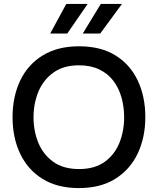

<svg xmlns="http://www.w3.org/2000/svg" viewBox="-20 -951 805 979"><path d="M382 8Q273 8 197.5 -38.5Q122 -85 83 -167Q44 -249 44 -353Q44 -458 83 -540Q122 -622 198 -668.5Q274 -715 383 -715Q493 -715 568 -669Q643 -623 682 -541Q721 -459 721 -354Q721 -250 682 -168Q643 -86 567.5 -39Q492 8 382 8ZM383 -89Q463 -89 514 -126Q565 -163 589 -223Q613 -283 613 -353Q613 -406 599.5 -454Q586 -502 558 -539Q530 -576 486 -597Q442 -618 383 -618Q304 -618 252.5 -581Q201 -544 176 -484Q151 -424 151 -353Q151 -283 175.5 -223Q200 -163 251.5 -126Q303 -89 383 -89ZM402 -780 494 -931H602L491 -780ZM236 -780 318 -931H427L323 -780Z"/></svg>

Font: Onest Medium
Style: Regular
Weight: 500
Designer: Dmitri Voloshin, Andrey Kudryavtsev
Foundry: Dmitri Voloshin, Andrey Kudryavtsev
Version: Version 1.000;gftools[0.9.33]